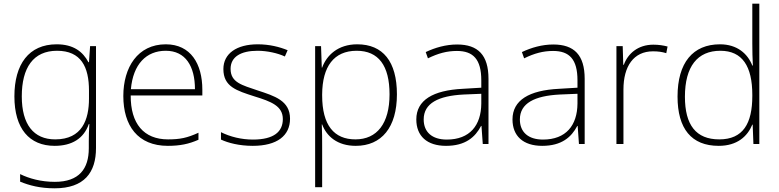

<svg xmlns="http://www.w3.org/2000/svg" viewBox="-20 -780 4222 1040"><path d="M287 -540C136 -540 58 -432 58 -258C58 -83 139 10 276 10C370 10 434 -30 461 -108H464C462 -74 461 -49 461 -15V23C461 134 409 205 277 205C202 205 138 187 89 163V204C138 224 196 240 276 240C437 240 500 154 500 22V-530H468L462 -443H459C429 -500 378 -540 287 -540ZM289 -505C419 -505 462 -418 462 -289V-246C462 -132 425 -25 279 -25C162 -25 98 -106 98 -258C98 -413 160 -505 289 -505Z M878 -540C726 -540 648 -415 648 -260C648 -100 726 10 889 10C955 10 1003 0 1055 -23V-61C994 -33 955 -25 890 -25C759 -25 687 -110 688 -263H1076V-294C1076 -434 1013 -540 878 -540ZM878 -505C985 -505 1036 -421 1036 -297H689C701 -432 772 -505 878 -505Z M1551 -137C1551 -235 1467 -260 1376 -290C1291 -319 1229 -333 1229 -407C1229 -472 1284 -505 1375 -505C1427 -505 1485 -492 1523 -474L1538 -508C1494 -526 1439 -540 1376 -540C1262 -540 1190 -490 1190 -406C1190 -310 1262 -289 1358 -258C1449 -230 1512 -206 1512 -135C1512 -67 1464 -24 1350 -24C1288 -24 1227 -39 1177 -64V-24C1215 -6 1276 10 1349 10C1481 10 1551 -45 1551 -137Z M1915 -540C1810 -540 1749 -480 1725 -414H1723L1719 -530H1687V234H1725V16C1725 -23 1725 -66 1723 -106H1725C1749 -42 1807 10 1907 10C2047 10 2130 -90 2130 -269C2130 -447 2054 -540 1915 -540ZM1912 -505C2030 -505 2090 -425 2090 -269C2090 -111 2022 -25 1905 -25C1790 -25 1725 -101 1725 -263V-269C1726 -419 1788 -505 1912 -505Z M2456 -539C2395 -539 2337 -522 2286 -498L2298 -464C2353 -491 2401 -504 2455 -504C2543 -504 2587 -459 2587 -345V-305L2487 -299C2326 -291 2235 -238 2235 -133C2235 -44 2292 10 2396 10C2501 10 2554 -37 2586 -98H2588L2595 0H2626V-353C2626 -482 2569 -539 2456 -539ZM2491 -268 2587 -272V-219C2586 -101 2525 -24 2400 -24C2321 -24 2275 -64 2275 -133C2275 -221 2355 -261 2491 -268Z M2977 -539C2916 -539 2858 -522 2807 -498L2819 -464C2874 -491 2922 -504 2976 -504C3064 -504 3108 -459 3108 -345V-305L3008 -299C2847 -291 2756 -238 2756 -133C2756 -44 2813 10 2917 10C3022 10 3075 -37 3107 -98H3109L3116 0H3147V-353C3147 -482 3090 -539 2977 -539ZM3012 -268 3108 -272V-219C3107 -101 3046 -24 2921 -24C2842 -24 2796 -64 2796 -133C2796 -221 2876 -261 3012 -268Z M3519 -538C3436 -538 3381 -490 3359 -429H3356L3353 -530H3319V0H3357V-295C3357 -421 3412 -502 3517 -502C3545 -502 3566 -499 3589 -492L3596 -528C3573 -534 3548 -538 3519 -538Z M3873 10C3974 10 4029 -42 4055 -105H4057L4061 0H4093V-760H4055V-544C4055 -506 4056 -464 4058 -425H4055C4030 -489 3973 -540 3880 -540C3733 -540 3650 -440 3650 -257C3650 -83 3725 10 3873 10ZM3876 -25C3750 -25 3690 -103 3690 -256C3690 -420 3758 -505 3882 -505C4001 -505 4055 -421 4055 -266V-260C4055 -111 4005 -25 3876 -25Z"/></svg>

Font: Noto Sans Telugu ExtraLight
Style: Regular
Weight: 200
Designer: Jelle Bosma - Monotype Design Team
Foundry: Monotype Imaging Inc.
Version: Version 2.005